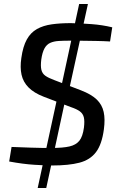

<svg xmlns="http://www.w3.org/2000/svg" viewBox="-20 -818 606 963"><path d="M335 -702Q386 -701 439.5 -697Q493 -693 543 -681L532 -610Q499 -612 466 -612.5Q433 -613 400 -613.5Q367 -614 331 -614Q299 -614 274.5 -612.5Q250 -611 232 -603Q214 -595 203 -575Q192 -555 187 -519Q183 -487 187.5 -468Q192 -449 207.5 -438Q223 -427 253 -416L386 -365Q438 -345 465 -319Q492 -293 500 -256.5Q508 -220 501 -169Q491 -94 461.5 -55Q432 -16 378.5 -2Q325 12 241 12Q209 12 152.5 8.5Q96 5 26 -8L38 -81Q97 -79 134 -77.5Q171 -76 195.5 -76Q220 -76 240 -76Q296 -76 328.5 -83.5Q361 -91 378 -112Q395 -133 401 -178Q405 -211 400.5 -229.5Q396 -248 380.5 -259.5Q365 -271 335 -281L199 -333Q150 -352 123 -379.5Q96 -407 88 -443.5Q80 -480 87 -527Q95 -585 114.5 -620Q134 -655 165.5 -672.5Q197 -690 239.5 -696Q282 -702 335 -702ZM273 -354 315 -352 212 125H169ZM421 -798 323 -352 281 -354 377 -798Z"/></svg>

Font: Exo 2 Medium
Style: Italic
Weight: 500
Italic angle: -8°
Designer: Natanael Gama
Foundry: Natanael Gama
Version: Version 2.010